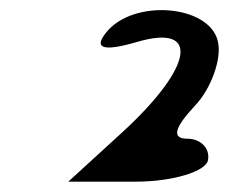

<svg xmlns="http://www.w3.org/2000/svg" viewBox="-20 -901 443 371"><path d="M185 -838C160 -807 180 -801 245 -820C368 -856 353 -771 217 -646L112 -550H243C314 -550 379 -570 382 -592C386 -615 367 -633 342 -633C311 -633 317 -654 356 -696C388 -729 409 -788 401 -821C385 -892 237 -904 185 -838Z"/></svg>

Font: Hussar Skorodowane
Style: Ky
Weight: 700
Foundry: Cannot Into Space Fonts
Version: Version 0.892